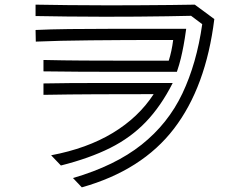

<svg xmlns="http://www.w3.org/2000/svg" viewBox="-20 -754 1040 826"><path d="M294 12Q475 -41 589 -131.5Q703 -222 764.5 -351.5Q826 -481 850 -650L802 -686Q760 -685 699.5 -684Q639 -683 569.5 -682.5Q500 -682 429 -682Q346 -682 268 -683Q190 -684 133 -685V-734Q189 -733 274 -732Q359 -731 451 -731Q520 -731 588 -731.5Q656 -732 715.5 -732.5Q775 -733 818 -734L902 -672Q866 -380 728.5 -200.5Q591 -21 332 52ZM496 -445Q405 -445 320.5 -445.5Q236 -446 167 -447V-496Q251 -494 339.5 -493.5Q428 -493 520 -493H706Q719 -534 725 -582H622Q564 -582 499 -581.5Q434 -581 368 -580.5Q302 -580 242 -578.5Q182 -577 134 -575L133 -625Q195 -628 277.5 -629Q360 -630 450.5 -630Q541 -630 626 -630H781Q775 -586 769.5 -557Q764 -528 758 -503Q752 -478 741 -445ZM200 -86Q354 -115 465 -182Q576 -249 641 -349Q518 -349 397.5 -348.5Q277 -348 167 -346V-395Q268 -397 413.5 -397Q559 -397 723 -397Q673 -298 608 -230Q543 -162 454 -117.5Q365 -73 242 -42Z"/></svg>

Font: Train One
Style: Regular
Weight: 400
Designer: Fontworks Inc.
Foundry: Fontworks Inc.
Version: Version 1.100